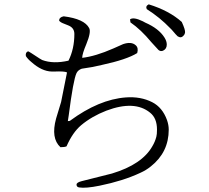

<svg xmlns="http://www.w3.org/2000/svg" viewBox="-20 -794 960 883"><path d="M655 -752Q648 -766 664 -774Q758 -745 816 -693Q833 -656 831 -644Q830 -636 824 -630Q813 -617 797 -627Q792 -631 770 -657Q766 -661 763 -664Q715 -714 655 -752ZM580 -691 578 -705Q594 -717 637 -696Q645 -692 648 -690Q710 -663 736 -622Q747 -605 747 -589Q747 -569 730 -561Q719 -556 709 -564Q707 -566 676 -600Q628 -658 580 -691ZM286 -121Q277 -117 258 -117Q213 -158 238 -249L261 -325L288 -460V-461Q277 -467 230 -465Q223 -465 218 -465Q172 -466 124 -509Q108 -522 99 -536Q96 -553 109 -558Q111 -559 162 -525Q171 -519 174 -518Q225 -499 295 -515Q322 -569 322 -638Q322 -667 292 -678Q262 -689 257 -694Q254 -696 252 -699Q252 -715 273 -719Q368 -707 390 -665Q400 -647 377 -591Q358 -546 358 -528Q419 -535 501 -571Q540 -589 546 -591Q584 -604 604 -586Q618 -574 611 -550Q563 -520 447 -495Q419 -489 406 -486L356 -478Q339 -472 332 -458Q317 -427 296 -263Q293 -246 292 -237L301 -238Q435 -337 559 -346Q627 -351 680 -324Q727 -300 748 -242Q756 -219 756 -198Q756 -94 674 -29Q652 -11 625 1Q546 38 438 60Q374 73 344 68Q332 66 332 55Q332 45 356 39L495 4Q634 -38 681 -122Q693 -142 699 -165Q702 -176 702 -198Q702 -251 670 -276Q599 -334 469 -285Q402 -259 353 -218Q314 -185 286 -121Z"/></svg>

Font: cwTeXKai
Style: Medium
Weight: 500
Version: Version 1.17